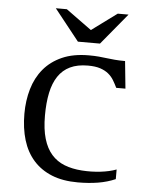

<svg xmlns="http://www.w3.org/2000/svg" viewBox="-52 -759 632 813"><g transform="rotate(5 263.5 -352.5)"><path d="M321.8 -41Q341.8 -39.6 361.8 -40Q381.8 -40.5 400.9 -42.7Q419.9 -44.9 437 -48.8Q454.1 -52.7 468.3 -58.1V-17.1Q434.6 -2.4 395 4.2Q355.5 10.7 309.1 10.7Q245.1 10.7 198.2 -8.3Q151.4 -27.3 120.1 -62.5Q88.9 -97.7 73.7 -147.7Q58.6 -197.8 58.6 -259.3Q58.6 -315.4 73 -364.7Q87.4 -414.1 117.9 -450.7Q148.4 -487.3 195.8 -508.3Q243.2 -529.3 309.1 -529.3Q334.5 -529.3 352.1 -527.6Q369.6 -525.9 385.7 -523.9Q401.9 -522 419.7 -520.3Q437.5 -518.6 463.9 -518.6L475.6 -402.3H436.5Q428.7 -418.5 419.7 -433.6Q410.6 -448.7 396.7 -460.2Q382.8 -471.7 361.8 -478.8Q340.8 -485.8 309.1 -485.8Q264.6 -485.8 233.6 -470.9Q202.6 -456.1 183.1 -427Q163.6 -397.9 154.8 -355.7Q146 -313.5 146 -259.3Q146 -201.2 158 -160.9Q169.9 -120.6 192.6 -95Q215.3 -69.3 247.8 -56.6Q280.3 -43.9 321.8 -41ZM308.1 -636.7 415.5 -715.8H461.4L351.6 -583H257.8L152.3 -715.8H199.2Z"/></g></svg>

Font: Arian AMU Serif
Style: Regular
Weight: 400
Designer: Ruben Hakobyan (Tarumian)
Foundry: Ruben Hakobyan (Tarumian)
Version: Version 1.002